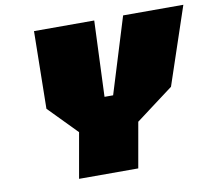

<svg xmlns="http://www.w3.org/2000/svg" viewBox="-81 -830 1032 923"><g transform="rotate(-10 435.5 -368.5)"><path d="M232 0 271 -221 136 -359 142 -737H436L421 -367H463L577 -737H871L744 -359L560 -221L521 0Z"/></g></svg>

Font: Tomorrow ExtraBold
Style: Italic
Weight: 800
Italic angle: -10°
Designer: Tony de Marco, Monica Rizzolli
Foundry: Just in Type
Version: Version 2.002